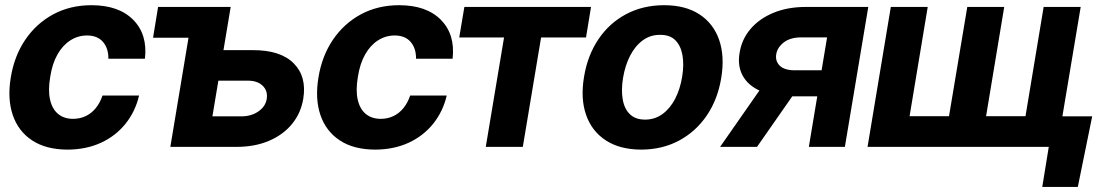

<svg xmlns="http://www.w3.org/2000/svg" viewBox="-20 -573 4316 749"><path d="M243.2 10.7Q159.2 10.3 105.2 -25.4Q51.3 -61 29.8 -124.3Q8.3 -187.5 22 -270.5Q35.6 -354.5 78.6 -418Q121.6 -481.4 187.7 -517.1Q253.9 -552.7 336.9 -552.7Q443.4 -552.7 499.8 -495.6Q556.2 -438.5 545.4 -343.8H402.8Q403.3 -384.3 381.8 -409.4Q360.4 -434.6 319.3 -434.6Q284.2 -434.6 254.4 -415.5Q224.6 -396.5 204.1 -360.4Q183.6 -324.2 175.8 -272.5Q167 -220.7 175.3 -184.1Q183.6 -147.5 206.8 -128.4Q230 -109.4 265.1 -109.4Q291.5 -109.4 314 -119.9Q336.4 -130.4 353.3 -150.9Q370.1 -171.4 379.9 -200.2H522.5Q507.8 -137.7 469.5 -90.1Q431.2 -42.5 373.8 -16.1Q316.4 10.3 243.2 10.7Z M736.3 -545.9 718.8 -425.8H577.1L596.7 -545.9ZM802.2 -377.4H965.8Q1073.7 -377.9 1125.5 -326.2Q1177.2 -274.4 1163.1 -188Q1153.8 -131.8 1119.4 -89.6Q1085 -47.4 1029.5 -23.7Q974.1 0 901.9 0H644.5L735.4 -545.9H879.9L808.6 -119.1H921.4Q960 -119.1 987.8 -138.2Q1015.6 -157.2 1020.5 -187Q1025.4 -218.8 1004.4 -238.8Q983.4 -258.8 945.8 -258.3H782.7Z M1443.4 10.7Q1359.4 10.3 1305.4 -25.4Q1251.5 -61 1230 -124.3Q1208.5 -187.5 1222.2 -270.5Q1235.8 -354.5 1278.8 -418Q1321.8 -481.4 1387.9 -517.1Q1454.1 -552.7 1537.1 -552.7Q1643.6 -552.7 1700 -495.6Q1756.3 -438.5 1745.6 -343.8H1603Q1603.5 -384.3 1582 -409.4Q1560.5 -434.6 1519.5 -434.6Q1484.4 -434.6 1454.6 -415.5Q1424.8 -396.5 1404.3 -360.4Q1383.8 -324.2 1376 -272.5Q1367.2 -220.7 1375.5 -184.1Q1383.8 -147.5 1407 -128.4Q1430.2 -109.4 1465.3 -109.4Q1491.7 -109.4 1514.2 -119.9Q1536.6 -130.4 1553.5 -150.9Q1570.3 -171.4 1580.1 -200.2H1722.7Q1708 -137.7 1669.7 -90.1Q1631.3 -42.5 1574 -16.1Q1516.6 10.3 1443.4 10.7Z M1771.5 -426.8 1791.5 -545.9H2285.6L2266.1 -426.8H2090.8L2019.5 0H1875L1946.3 -426.8Z M2481.4 10.7Q2397.9 10.3 2343.3 -25.4Q2288.6 -61 2266.4 -124.8Q2244.1 -188.5 2258.3 -272.9Q2272 -356.9 2314.5 -419.9Q2356.9 -482.9 2422.6 -517.8Q2488.3 -552.7 2570.8 -552.7Q2653.8 -552.7 2708.5 -517.1Q2763.2 -481.4 2785.4 -417.5Q2807.6 -353.5 2793.5 -268.6Q2779.8 -185.1 2737.1 -122.3Q2694.3 -59.6 2629.2 -24.7Q2564 10.3 2481.4 10.7ZM2496.6 -106.4Q2534.7 -106.4 2564.5 -128.2Q2594.2 -149.9 2613.8 -187.7Q2633.3 -225.6 2641.1 -273.4Q2648.9 -320.8 2642.3 -357.9Q2635.7 -395 2614.3 -416.3Q2592.8 -437.5 2555.2 -437Q2517.1 -437.5 2487.3 -415.5Q2457.5 -393.6 2438 -355.5Q2418.5 -317.4 2410.6 -269.5Q2402.8 -222.7 2409.2 -185.5Q2415.5 -148.4 2437.3 -127.4Q2459 -106.4 2496.6 -106.4Z M3135.3 0 3206.5 -427.2H3104.5Q3062.5 -426.8 3037.6 -407.5Q3012.7 -388.2 3008.3 -362.3Q3003.4 -335.4 3021.5 -317.1Q3039.6 -298.8 3080.6 -298.8H3235.4L3218.3 -197.3H3064Q2993.7 -197.3 2946 -218.3Q2898.4 -239.3 2877.4 -277.6Q2856.4 -315.9 2865.2 -366.7Q2873.5 -419.9 2908 -460.2Q2942.4 -500.5 2997.6 -523.2Q3052.7 -545.9 3123.5 -545.9H3367.2L3275.9 0ZM2789.1 0 2987.3 -284.2H3131.3L2933.1 0Z M4240.7 -119.1 4184.6 156.2H4045.9L4071.3 0H4011.2L4030.3 -119.1ZM3455.1 -545.9H3599.1L3528.3 -119.6H3682.1L3753.4 -545.9H3897.5L3826.7 -119.6H3980.5L4051.3 -545.9H4195.8L4104.5 0H3364.3Z"/></svg>

Font: Inter Tight
Style: Bold Italic
Weight: 700
Italic angle: -9.39999°
Designer: Rasmus Andersson
Foundry: rsms
Version: Version 3.004